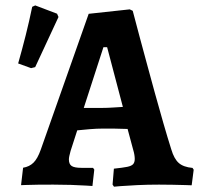

<svg xmlns="http://www.w3.org/2000/svg" viewBox="-20 -688 742 716"><path d="M405.1 8.2 399.8 0.3 404.7 -59Q437.9 -62.5 454.2 -65.8Q470.5 -69.1 476.5 -75.9Q482.5 -82.7 482.5 -95.2Q482.5 -102 481.1 -110.7Q479.8 -119.3 476.6 -129.7L455.8 -207.1Q436.9 -208.1 409.3 -208.3Q381.8 -208.5 364 -208.5Q340.4 -208.5 313.4 -206.2Q286.4 -203.9 268 -201.9L243.2 -125Q236.9 -102.9 236.9 -93.6Q236.9 -75.7 247.4 -68.9Q257.8 -62.1 283.8 -62.1H326.9L331.6 -55.4L324.7 5.6Q324.7 5.6 301.4 4.1Q278.2 2.5 244.6 1.5Q211 0.5 178.9 0.5Q151.7 0.5 124 0.7Q96.2 1 77.4 1.8Q58.5 2.5 58.5 2.5L66.1 -62.5Q89.6 -66.4 104.8 -81.3Q120 -96.1 131.9 -129.6L310.7 -636.5L463.9 -653.1L475 -647.6Q475 -647.6 481.8 -621.9Q488.5 -596.1 500.2 -552.4Q511.9 -508.6 526.8 -454Q541.6 -399.4 557.5 -341.4Q573.4 -283.4 589.3 -228.7Q605.1 -174 618.7 -131Q629.3 -95.4 646.7 -80.2Q664 -64.9 698 -61.8L702.3 -55.1L694.8 3Q694.8 3 673.3 2.2Q651.7 1.5 623.4 1Q595 0.5 573 0.5Q531 0.5 492.2 2.3Q453.4 4.1 429.2 6.1Q405.1 8.2 405.1 8.2ZM292.4 -285.6H363.7Q379.6 -285.6 401.3 -287Q423 -288.3 438.2 -289.3L379.5 -512H365.7ZM95.9 -433.9 47.7 -451.4Q62.7 -504.2 75.9 -556.6Q89.1 -609 100.1 -662.6L111.4 -667.8L192.8 -636.9L198.1 -624.6L111.2 -437.7Z"/></svg>

Font: Alegreya
Style: Regular
Weight: 400
Designer: Juan Pablo del Peral
Foundry: Huerta Tipografica
Version: Version 2.009